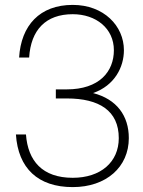

<svg xmlns="http://www.w3.org/2000/svg" viewBox="-20 -752 584 784"><path d="M277 12C414 12 506 -70 506 -188C506 -279 457 -347 360 -372C449 -403 486 -479 486 -547C486 -646 404 -732 277 -732C142 -732 66 -648 58 -517H99C106 -630 167 -694 277 -694C372 -694 445 -636 445 -547C445 -460 386 -387 252 -387H208V-350H253C385 -350 465 -300 465 -188C465 -90 391 -26 277 -26C153 -26 94 -95 86 -203H45C54 -65 135 12 277 12Z"/></svg>

Font: Aspekta 150
Style: Regular
Weight: 150
Designer: Ivo Dolenc
Version: Version 2.000